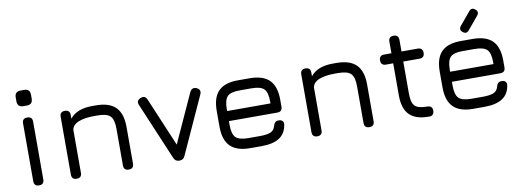

<svg xmlns="http://www.w3.org/2000/svg" viewBox="-57 -1044 3772 1380"><g transform="rotate(-10 1829.0 -354.5)"><path d="M124 -580.5Q81 -580.5 81 -624.5V-651.5Q81 -694.5 124 -694.5H151Q192.5 -694.5 192.5 -651.5V-624.5Q192.5 -580.5 151 -580.5ZM137.5 0Q100.5 0 100.5 -37V-459Q100.5 -495.5 137.5 -495.5Q174 -495.5 174 -459V-37Q174 0 137.5 0Z M412 0Q375 0 375 -37V-459Q375 -495.5 412 -495.5Q448.5 -495.5 448.5 -459V-432Q499.5 -495.5 610 -495.5H638Q735.5 -495.5 782 -449Q828.5 -402.5 828.5 -305V-37Q828.5 0 792 0Q755 0 755 -37V-305Q755 -372.5 729.8 -397.2Q704.5 -422 638 -422H610Q544 -422 499.5 -404.8Q455 -387.5 448.5 -350.5V-37Q448.5 0 412 0Z M1202.5 -27.5Q1196.5 -13 1186 -6.5Q1175.5 0 1160 0Q1131.5 0 1119.5 -29L944.5 -443.5Q929 -478 964 -491.5Q996.5 -506.5 1012 -472L1179.5 -75.5H1143L1324.5 -473.5Q1332 -488.5 1344.8 -493.5Q1357.5 -498.5 1373.5 -491.5Q1406.5 -476 1391.5 -442.5Z M1560.5 -218V-190Q1560.5 -123.5 1585.5 -98.5Q1610.5 -73.5 1678 -73.5H1760Q1815 -73.5 1840.8 -85.2Q1866.5 -97 1874 -126.5Q1878 -143 1886.8 -152Q1895.5 -161 1913 -161Q1931.5 -161 1941 -151.2Q1950.5 -141.5 1947.5 -123Q1938 -60.5 1891.2 -30.2Q1844.5 0 1760 0H1678Q1580.5 0 1533.8 -46.5Q1487 -93 1487 -190V-305Q1487 -404 1533.8 -450.2Q1580.5 -496.5 1678 -495.5H1760Q1857.5 -495.5 1904 -449.2Q1950.5 -403 1950.5 -305V-255Q1950.5 -218 1914 -218ZM1678 -422Q1610.5 -423 1585.5 -398Q1560.5 -373 1560.5 -305V-291.5H1877V-305Q1877 -372.5 1852.2 -397.2Q1827.5 -422 1760 -422Z M2168 0Q2131 0 2131 -37V-459Q2131 -495.5 2168 -495.5Q2204.5 -495.5 2204.5 -459V-432Q2255.5 -495.5 2366 -495.5H2394Q2491.5 -495.5 2538 -449Q2584.5 -402.5 2584.5 -305V-37Q2584.5 0 2548 0Q2511 0 2511 -37V-305Q2511 -372.5 2485.8 -397.2Q2460.5 -422 2394 -422H2366Q2300 -422 2255.5 -404.8Q2211 -387.5 2204.5 -350.5V-37Q2204.5 0 2168 0Z M2983 0Q2886.5 0 2841 -45.5Q2795.5 -91 2795.5 -187V-422H2743Q2706 -422 2706 -459Q2706 -495.5 2743 -495.5H2795.5V-580Q2795.5 -617 2832 -617Q2869 -617 2869 -580V-495.5H2987.5Q3024 -495.5 3024 -459Q3024 -422 2987.5 -422H2869V-187Q2869 -121 2893.2 -97.2Q2917.5 -73.5 2983 -73.5Q3001 -73.5 3010.5 -64.8Q3020 -56 3020 -37Q3020 0 2983 0Z M3325.5 -557.5Q3301 -578 3322 -603.5L3399 -696Q3420 -721 3445 -699.5Q3469.5 -679.5 3448.5 -654L3371.5 -561.5Q3351.5 -536.5 3325.5 -557.5ZM3188 -218V-190Q3188 -123.5 3213 -98.5Q3238 -73.5 3305.5 -73.5H3387.5Q3442.5 -73.5 3468.2 -85.2Q3494 -97 3501.5 -126.5Q3505.5 -143 3514.2 -152Q3523 -161 3540.5 -161Q3559 -161 3568.5 -151.2Q3578 -141.5 3575 -123Q3565.5 -60.5 3518.8 -30.2Q3472 0 3387.5 0H3305.5Q3208 0 3161.2 -46.5Q3114.5 -93 3114.5 -190V-305Q3114.5 -404 3161.2 -450.2Q3208 -496.5 3305.5 -495.5H3387.5Q3485 -495.5 3531.5 -449.2Q3578 -403 3578 -305V-255Q3578 -218 3541.5 -218ZM3305.5 -422Q3238 -423 3213 -398Q3188 -373 3188 -305V-291.5H3504.5V-305Q3504.5 -372.5 3479.8 -397.2Q3455 -422 3387.5 -422Z"/></g></svg>

Font: Jura Light SemiBold
Style: Regular
Weight: 600
Version: Version 5.106